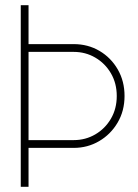

<svg xmlns="http://www.w3.org/2000/svg" viewBox="-20 -720 530 740"><path d="M60 0V-700H90V-550H264Q319 -550 363.5 -523.8Q408 -497.5 434 -452.2Q460 -407 460 -350Q460 -292.5 433.2 -247.2Q406.5 -202 362 -176Q317.5 -150 264 -150H90V0ZM90 -180H264Q309.5 -180 347.2 -202Q385 -224 407.5 -262.5Q430 -301 430 -350Q430 -399 407.5 -437.5Q385 -476 347.2 -498Q309.5 -520 264 -520H90Z"/></svg>

Font: Urbanist Thin
Style: Regular
Weight: 100
Designer: Corey Hu
Foundry: Corey Hu
Version: Version 1.330; ttfautohint (v1.8.4.7-5d5b)